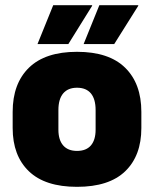

<svg xmlns="http://www.w3.org/2000/svg" viewBox="-20 -708 596 743"><path d="M278 15Q154.5 15 91.8 -45.2Q29 -105.5 29 -212.5V-275Q29 -384.5 92 -446Q155 -507.5 278 -507.5Q401.5 -507.5 464.2 -446Q527 -384.5 527 -275V-212.5Q527 -105.5 464.5 -45.2Q402 15 278 15ZM278 -124Q313.5 -124 331.8 -145.2Q350 -166.5 350 -206V-282Q350 -324.5 331.8 -346.5Q313.5 -368.5 278 -368.5Q243 -368.5 224.5 -346.5Q206 -324.5 206 -282V-206Q206 -166.5 224.5 -145.2Q243 -124 278 -124ZM364.5 -688H515V-685.5L422 -537.5H304V-538.5ZM186 -688H336.5V-685.5L244.5 -537.5H125.5V-538.5Z"/></svg>

Font: Anek Latin Medium ExtraBold
Style: Regular
Weight: 800
Version: Version 1.003